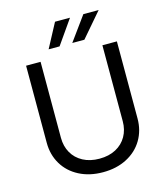

<svg xmlns="http://www.w3.org/2000/svg" viewBox="-132 -1012 971 1125"><g transform="rotate(-15 353.5 -449.5)"><path d="M628.9 -707V-239.3Q628.9 -167 594.7 -109.6Q560.5 -52.2 498 -19.8Q435.5 12.7 353.5 12.7Q271.5 12.7 209 -19.8Q146.5 -52.2 112.3 -109.6Q78.1 -167 78.1 -239.3V-707H166V-246.1Q166 -194.8 188.7 -154.8Q211.4 -114.7 253.9 -92Q296.4 -69.3 353.5 -69.3Q411.1 -69.3 453.4 -92Q495.6 -114.7 518.3 -154.8Q541 -194.8 541 -246.1V-707ZM480.5 -912.1H573.2L447.3 -765.6H374ZM308.6 -912.1H399.4L296.9 -765.6H230.5Z"/></g></svg>

Font: Pretendard GOV
Style: Regular
Weight: 400
Designer: Base glyphs from Inter by Rasmus Andersson; Hangeul glyphs from Noto Sans CJK(Source Han Sans) by Jang Soo-young and Kan
Foundry: Kil Hyung-jin
Version: Version 1.309